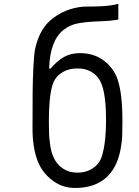

<svg xmlns="http://www.w3.org/2000/svg" viewBox="-20 -948 707 979"><path d="M375 -599Q327.5 -599 293.3 -576.2Q259.1 -553.4 247.4 -513.7Q229.2 -453.1 229.2 -333.3Q229.2 -291.7 230.1 -266.9Q231.1 -242.2 235.7 -209.6Q240.2 -177.1 250 -153Q265.6 -113.3 298.2 -90.5Q330.7 -67.7 375 -67.7Q420.6 -67.7 454.4 -90.8Q488.3 -113.9 500 -153Q520.8 -222.7 520.8 -333.3Q520.8 -453.8 500 -513.7Q486.3 -553.4 454.1 -576.2Q421.9 -599 375 -599ZM388 -677.1Q459.6 -677.1 510.4 -638.3Q561.2 -599.6 580.7 -539.7Q604.2 -468.1 604.2 -333.3Q604.2 -283.9 603.2 -256.8Q602.2 -229.8 596 -193.7Q589.8 -157.6 578.1 -127Q524.1 10.4 362 10.4Q297.5 10.4 246.1 -29Q194.7 -68.4 171.9 -127Q145.8 -195.3 145.8 -291.7Q145.8 -421.9 146.5 -482.7Q147.1 -543.6 150.4 -609Q153.6 -674.5 160.2 -703.8Q183.6 -806 251.3 -856.1Q293 -887.4 338.2 -901Q383.5 -914.7 417.6 -914.4Q451.8 -914.1 499.3 -916.3Q546.9 -918.6 583.3 -928.4V-848.3Q545.6 -841.1 484.4 -839.2Q423.2 -837.2 379.9 -829.4Q336.6 -821.6 304.7 -796.2Q234.4 -740.9 230.5 -597.7H237Q272.1 -638 306.6 -657.6Q341.1 -677.1 388 -677.1Z"/></svg>

Font: Monoid
Style: Regular
Weight: 400
Width: 4
Monospace: yes
Designer: Andreas Larsen (@larsenwork)
Version: Version 0.61